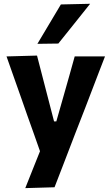

<svg xmlns="http://www.w3.org/2000/svg" viewBox="-20 -797 589 1014"><path d="M113.5 196.5Q134 145.5 155 92.2Q176 39 196.5 -11.5V16.5Q178.5 -35 160 -87.2Q141.5 -139.5 123.5 -189.5L92 -279.5Q73 -333 53.2 -389.2Q33.5 -445.5 14.5 -499L175.5 -503.5Q189.5 -449 203 -397.2Q216.5 -345.5 230.5 -291L265.5 -156H277.5L316 -291Q331 -343.5 345.5 -395Q360 -446.5 374.5 -499H534.5Q519 -459 504.5 -421.5Q490 -384 472.8 -338.8Q455.5 -293.5 431.5 -231L377 -91Q340.5 4 314.8 71Q289 138 268 192ZM177.5 -565.5Q208.5 -618 239.8 -670Q271 -722 301.5 -773.5L456 -777Q427.5 -741 399 -705.5Q370.5 -670 343 -635.5Q315.5 -601 288 -567Z"/></svg>

Font: Commissioner Thin
Style: Bold
Weight: 700
Version: Version 1.001;gftools[0.9.23]